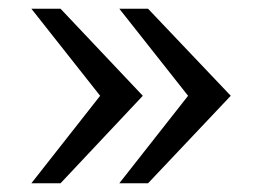

<svg xmlns="http://www.w3.org/2000/svg" viewBox="-20 -546 597 441"><path d="M320 -526 510 -326 320 -125H254L412 -326L254 -526ZM119 -526 308 -326 119 -125H52L210 -326L52 -526Z"/></svg>

Font: Archivo SemiExpanded Light
Style: Regular
Weight: 300
Width: 6
Designer: Hector Gatti
Foundry: Omnibus-Type
Version: Version 2.001